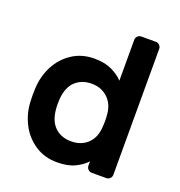

<svg xmlns="http://www.w3.org/2000/svg" viewBox="-130 -820 879 940"><g transform="rotate(20 309.5 -350.0)"><path d="M420 -683Q420 -694 428 -702Q436 -710 447 -710H523Q534 -710 542 -702Q550 -694 550 -683V-27Q550 -16 542 -8Q534 0 523 0H447Q436 0 428 -8Q420 -16 420 -27V-50Q399 -26 362 -8Q325 10 269 10Q204 10 154.5 -22.5Q105 -55 77 -108.5Q49 -162 46 -225L45 -260L46 -295Q49 -358 77 -411.5Q105 -465 154.5 -497.5Q204 -530 269 -530Q324 -530 361 -512Q398 -494 420 -470ZM299 -110Q349 -110 382 -139.5Q415 -169 420 -222Q422 -242 422 -260Q422 -278 420 -298Q415 -349 381.5 -379.5Q348 -410 299 -410Q248 -410 215 -380Q182 -350 176 -288Q175 -278 175 -260Q175 -184 208.5 -147Q242 -110 299 -110Z"/></g></svg>

Font: Hezaedrus Medium
Style: Regular
Weight: 500
Designer: Hubert & Fischer
Foundry: Hubert & Fischer
Version: Version 1.10;September 3, 2019;FontCreator 11.5.0.2425 64-bi